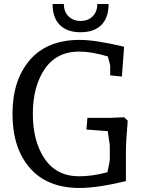

<svg xmlns="http://www.w3.org/2000/svg" viewBox="-20 -918 704 953"><path d="M376 -720Q454 -720 596 -686L585 -538L527 -544V-589Q527 -598 515 -638Q434 -662 373 -662Q261 -662 202 -575.5Q143 -489 143 -352.5Q143 -216 202 -129.5Q261 -43 373 -43Q438 -43 513 -63Q525 -115 525 -128V-196L515 -267L409 -275L414 -333H525L596 -336L614 -319Q605 -216 605 -166V-19Q463 15 376 15Q214 15 128 -84.5Q42 -184 42 -352Q42 -520 128 -620Q214 -720 376 -720ZM463 -898H519Q519 -830 483 -794Q447 -758 380 -758Q313 -758 277 -794Q241 -830 241 -898H297Q297 -860 320 -837Q343 -814 380 -814Q417 -814 440 -837Q463 -860 463 -898Z"/></svg>

Font: Andada SC
Style: Regular
Weight: 400
Designer: Carolina Giovagnoli
Foundry: Carolina Giovagnoli
Version: Version 1.003